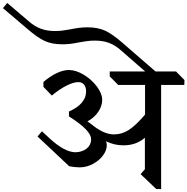

<svg xmlns="http://www.w3.org/2000/svg" viewBox="-163 -1270 1269 1300"><path d="M928 -695V10H895L789 -91L818 -124V-337Q785 -310 750 -298Q715 -286 672 -286Q612 -286 555 -313Q560 -300 560 -289Q561 -253 534.5 -217.5Q508 -182 465 -159.5Q422 -137 378 -137Q361 -137 338 -139.5Q315 -142 305 -145L91 -346L121 -381L175 -331Q276 -239 349 -239Q396 -241 425 -265Q454 -289 454 -327Q454 -357 418 -394.5Q382 -432 304 -482V-515Q361 -540 390.5 -574.5Q420 -609 420 -651Q420 -680 406 -697Q392 -714 367 -714Q334 -714 286 -689.5Q238 -665 188 -623L131 -682V-715Q178 -755 222 -775.5Q266 -796 303 -796Q351 -796 404 -764Q457 -732 493 -684Q529 -636 529 -594Q529 -552 502 -512.5Q475 -473 429 -448Q456 -430 477 -412Q516 -384 548 -372Q580 -360 609 -360Q662 -360 709 -390Q756 -420 819 -494V-695H637L580 -753V-786H820L655 -930Q618 -963 576.5 -979Q535 -995 481 -995Q451 -995 428.5 -992Q406 -989 372 -983Q313 -970 260 -970Q190 -970 141 -992Q92 -1014 18 -1078L-143 -1215L-114 -1250L34 -1124Q70 -1092 112.5 -1076Q155 -1060 207 -1060Q237 -1060 260.5 -1063Q284 -1066 316 -1072Q377 -1085 429 -1085Q499 -1085 548.5 -1062.5Q598 -1040 671 -976L890 -786H1029L1086 -728L1085 -695Z"/></svg>

Font: Inknut Antiqua Light
Style: Regular
Weight: 300
Designer: Claus Eggers Sørensen
Foundry: Claus Eggers Sørensen
Version: Version 1.003; ttfautohint (v1.8.2) -l 8 -r 50 -G 200 -x 14 